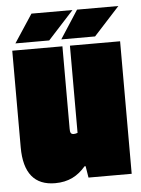

<svg xmlns="http://www.w3.org/2000/svg" viewBox="-49 -664 525 713"><g transform="rotate(-5 214.0 -307.5)"><path d="M95 -625 26 -520H152L248 -625ZM265 -625 197 -520H323L419 -625ZM12 -134C12 -37 52 10 128 10C178 10 213 -9 242 -43H246L253 0H414V-494H227V-169C222 -167 217 -166 213 -166C201 -166 199 -173 199 -187V-494H12Z"/></g></svg>

Font: Blinker Headline
Style: Regular
Weight: 900
Width: 4
Designer: Juergen Huber
Foundry: supertype
Version: Version 1.015;PS 1.15;hotconv 1.0.88;makeotf.lib2.5.647800